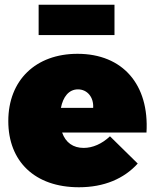

<svg xmlns="http://www.w3.org/2000/svg" viewBox="-20 -782 654 810"><path d="M463 -762H143V-634H463ZM307 -555C131 -555 15 -444 15 -271C15 -102 126 8 313 8C419 8 503 -28 561 -92L444 -207C410 -175 371 -158 333 -158C289 -158 257 -180 242 -223H598C610 -425 498 -555 307 -555ZM373 -327H237C246 -373 270 -405 309 -405C348 -405 376 -372 373 -327Z"/></svg>

Font: Montserrat-Arabic Black
Style: Regular
Weight: 900
Designer: Mohamed Gaber
Foundry: Kief Type Foundry
Version: Version 5.008;PS 005.008;hotconv 1.0.88;makeotf.lib2.5.64775